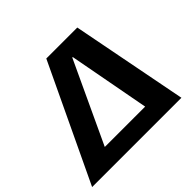

<svg xmlns="http://www.w3.org/2000/svg" viewBox="-195 -895 1090 1090"><g transform="rotate(-45 350.0 -350.0)"><path d="M301 -700H549.7L685.8 0H525.4L413.1 -599.5H409.1L129.3 0H-31.1ZM144.5 -110.2H540.7L525.4 0H129.3Z"/></g></svg>

Font: Pathway Extreme 8pt Thin
Style: Italic
Weight: 100
Italic angle: -8°
Designer: Eduardo Rodriguez Tunni
Foundry: Eduardo Rodriguez Tunni
Version: Version 1.000